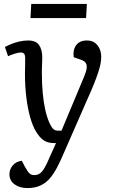

<svg xmlns="http://www.w3.org/2000/svg" viewBox="-20 -728 577 977"><path d="M302 57Q287 92 271 123Q255 154 235 178Q215 202 187 215.5Q159 229 119 229Q80 229 54 210Q28 191 28 159Q28 134 44.5 114Q61 94 91 90L106 119Q115 135 121.5 144.5Q128 154 135.5 158.5Q143 163 154 163Q171 163 183 154.5Q195 146 207 125.5Q219 105 234 69L265 0H254Q222 0 201.5 -14.5Q181 -29 163 -59Q146 -87 133.5 -131.5Q121 -176 114 -232.5Q107 -289 107 -353Q107 -364 107.5 -378.5Q108 -393 108 -407.5Q108 -422 108 -432Q108 -448 102.5 -454.5Q97 -461 86 -461Q74 -461 54 -454.5Q34 -448 21 -442L5 -489Q16 -495 35 -503Q54 -511 77 -516.5Q100 -522 123 -522Q163 -522 179 -498.5Q195 -475 195 -436Q195 -425 194.5 -412.5Q194 -400 193.5 -387.5Q193 -375 193 -360Q193 -302 197.5 -254Q202 -206 210.5 -168.5Q219 -131 231 -104Q239 -87 245.5 -78Q252 -69 259.5 -66Q267 -63 276 -63H293L408 -338Q419 -364 421 -381Q423 -398 416 -408Q409 -418 392 -424L355 -437Q350 -474 367.5 -498Q385 -522 422 -522Q447 -522 462.5 -510.5Q478 -499 486.5 -480.5Q495 -462 495 -438Q495 -422 491.5 -403.5Q488 -385 480 -360.5Q472 -336 459 -303Q446 -270 426 -226ZM139 -708H422L418 -636H135Z"/></svg>

Font: Literata 18pt
Style: Italic
Weight: 400
Italic angle: -2°
Designer: Latin by Veronika Burian and Jose Scaglione. Greek by Irene Vlachou. Cyrillic by Vera Evstafieva
Foundry: TypeTogether
Version: Version 3.103;gftools[0.9.29]